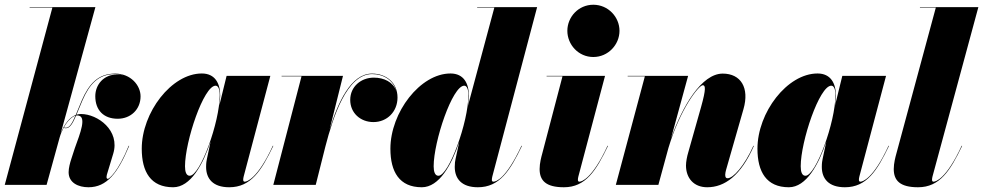

<svg xmlns="http://www.w3.org/2000/svg" viewBox="-20 -780 4148 810"><path d="M525 -164.5 523 -165C477.5 -53.5 440 -25.5 435 -25.5C431 -25.5 429.5 -29 429.5 -32.5C429.5 -34.5 430 -40 431 -43.5L457.5 -131C488 -230 391.5 -299 322 -299C315 -299 308.5 -298 302.5 -296C310 -314 318.5 -335 328 -357C357.5 -424.5 394.5 -467.5 466 -467.5C479 -467.5 491 -465.5 501.5 -462C493 -464.5 484 -466 475 -466C417 -466 382 -422.5 382 -374C382 -316 416.5 -279 476.5 -279C531.5 -279 573 -318.5 573 -373.5C573 -420.5 531 -469.5 466 -469.5C393.5 -469.5 355.5 -425.5 325.5 -357.5C316 -335.5 307.5 -313.5 299.5 -295C273.5 -285 252.5 -258 236.5 -218.5L382.5 -750H105V-748H201L0 0H176.5L231.5 -199.5C236 -215.5 242 -229 248.5 -241C250.5 -240 253.5 -239 258 -239C275 -239 287.5 -260.5 301 -292.5C302.5 -293 304 -293 305.5 -293C349.5 -293 317.5 -216 295.5 -154.5L281 -110C275.5 -93.5 269.5 -71 269.5 -53.5C269.5 -8.5 311 10 353 10C431 10 476.5 -49.5 525 -164.5ZM258 -241C254.5 -241 251.5 -241.5 249.5 -242.5C265 -271 284 -287.5 298 -292C285.5 -262 273.5 -241 258 -241Z M909 -376C909 -428 887.5 -470 831.5 -470C703.5 -470 578 -305.5 578 -152.5C578 -55 616 10 710.5 10C784 10 836 -85.5 868.5 -183L853 -110C851.5 -103 849.5 -92.5 849.5 -76C849.5 -26 878.5 10 947 10C1038.5 10 1082.5 -59.5 1133 -164.5L1131 -165C1065.5 -23 1020 -13.5 1012.5 -13.5C1008.5 -13.5 1006 -16 1006 -21C1006 -25.5 1006.5 -30 1008 -35.5L1120.5 -460H936L905 -334C907.5 -352.5 909 -367 909 -376ZM907 -379C907 -264 824.5 -38.5 780.5 -38.5C765.5 -38.5 760.5 -56 760.5 -78.5C760.5 -183.5 839.5 -418.5 889.5 -418.5C899.5 -418.5 907 -406.5 907 -379ZM892.5 -268.5V-268C892.5 -268.5 892.5 -268.5 892.5 -269Z M1252 -458 1133 0H1312L1353 -163C1384.5 -284.5 1443 -467.5 1549.5 -467.5C1599 -467.5 1639 -441 1651.5 -397C1638.5 -433.5 1600.5 -452.5 1557 -452.5C1503.5 -452.5 1457.5 -415 1457.5 -358.5C1457.5 -303.5 1500.5 -265 1555.5 -265C1613.5 -265 1657 -309.5 1657 -368.5C1657 -430.5 1610 -469.5 1549.5 -469.5C1460 -469.5 1405 -346 1370.5 -233.5L1427 -460H1168V-458Z M1958 -376C1958 -428 1936.5 -470 1880.5 -470C1752.5 -470 1627 -305.5 1627 -152.5C1627 -55 1665 10 1759.5 10C1833 10 1885 -84.5 1917.5 -181.5L1902 -110C1900 -101.5 1898.5 -91 1898.5 -76C1898.5 -26 1927.5 10 1996 10C2087.5 10 2131.5 -59.5 2182 -164.5L2180 -165C2113.5 -23 2071.5 -13.5 2061.5 -13.5C2056 -13.5 2055 -18 2055 -21C2055 -25.5 2055.5 -29.5 2057 -35.5L2246 -750H1993V-748H2065.5L1954 -333C1956.5 -352 1958 -366.5 1958 -376ZM1956 -379C1956 -264 1873.5 -38.5 1829.5 -38.5C1815 -38.5 1809.5 -56 1809.5 -78.5C1809.5 -183.5 1888.5 -418.5 1938.5 -418.5C1948.5 -418.5 1956 -406 1956 -379Z M2373.5 -650C2373.5 -592 2420 -539.5 2483 -539.5C2546 -539.5 2593.5 -592 2593.5 -650C2593.5 -708 2546 -760 2483 -760C2420 -760 2373.5 -708 2373.5 -650ZM2545 -164.5 2543 -165C2477.5 -23 2432 -13.5 2424.5 -13.5C2420.5 -13.5 2418 -16 2418 -21C2418 -25.5 2418.5 -30 2420 -35.5L2532.5 -460H2286V-458H2353L2267 -130C2264 -119 2256.5 -92 2256.5 -67C2256.5 -19 2282 10 2359 10C2450.5 10 2494.5 -59.5 2545 -164.5Z M2700.5 -458 2578 0H2757.5L2800 -156C2849.5 -321 2928 -420.5 2945 -420.5C2956 -420.5 2959.5 -406 2937.5 -328L2883.5 -137C2878.5 -120.5 2874 -97.5 2874 -82C2874 -29 2906.5 10 2963.5 10C3037 10 3105 -38.5 3160.5 -164.5L3158.5 -165C3120 -79.5 3073 -28 3049.5 -28C3043 -28 3039.5 -31.5 3039.5 -43C3039.5 -48 3041.5 -58 3043 -63L3116.5 -319.5C3142.5 -409.5 3105.5 -469.5 3029 -469.5C2939.5 -469.5 2859 -331.5 2811 -196.5L2883 -460H2628V-458Z M3506.5 -376C3506.5 -428 3485 -470 3429 -470C3301 -470 3175.5 -305.5 3175.5 -152.5C3175.5 -55 3213.5 10 3308 10C3381.5 10 3433.5 -85.5 3466 -183L3450.5 -110C3449 -103 3447 -92.5 3447 -76C3447 -26 3476 10 3544.5 10C3636 10 3680 -59.5 3730.5 -164.5L3728.5 -165C3663 -23 3617.5 -13.5 3610 -13.5C3606 -13.5 3603.5 -16 3603.5 -21C3603.5 -25.5 3604 -30 3605.5 -35.5L3718 -460H3533.5L3502.5 -334C3505 -352.5 3506.5 -367 3506.5 -376ZM3504.5 -379C3504.5 -264 3422 -38.5 3378 -38.5C3363 -38.5 3358 -56 3358 -78.5C3358 -183.5 3437 -418.5 3487 -418.5C3497 -418.5 3504.5 -406.5 3504.5 -379ZM3490 -268.5V-268C3490 -268.5 3490 -268.5 3490 -269Z M4039 -164.5 4037 -165C3971.5 -23 3926 -13.5 3918.5 -13.5C3914.5 -13.5 3912 -16 3912 -21C3912 -25.5 3912.5 -30 3914 -35.5L4107.5 -750H3861V-748H3928L3761 -130C3758 -119 3750.5 -92 3750.5 -67C3750.5 -19 3776 10 3853 10C3944.5 10 3988.5 -59.5 4039 -164.5Z"/></svg>

Font: Bodoni* 96pt Fatface
Style: Italic
Weight: 900
Italic angle: -13°
Version: Version 2.3